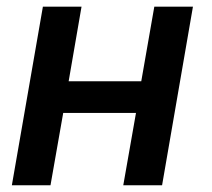

<svg xmlns="http://www.w3.org/2000/svg" viewBox="-20 -548 627 568"><path d="M459.5 0H344.7L382.3 -213.9H167L129.4 0H15.1L106.9 -528.3H221.2L183.1 -307.6H397.9L436.5 -528.3H550.8Z"/></svg>

Font: Roboto Mono Medium
Style: Italic
Weight: 500
Designer: Google
Version: Version 2.000985; 2015; ttfautohint (v1.3)